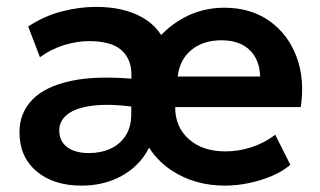

<svg xmlns="http://www.w3.org/2000/svg" viewBox="-20 -538 952 572"><path d="M223 15Q139 15 88.5 -28Q38 -71 38 -144.5Q38 -200.5 75.5 -240.2Q113 -280 191.8 -297Q270.5 -314 394 -301.5L394.5 -217.5Q314 -229.5 261.2 -223.8Q208.5 -218 182.5 -198.5Q156.5 -179 156.5 -149.5Q156.5 -117.5 180 -99.8Q203.5 -82 245 -82Q280.5 -82 309 -95Q337.5 -108 354.2 -133.8Q371 -159.5 371 -198L371.5 -316.5Q371.5 -362 341.5 -388.8Q311.5 -415.5 245 -415.5Q210 -415.5 171.2 -403.8Q132.5 -392 99 -367.5L64 -459Q111.5 -490.5 164.2 -504Q217 -517.5 266 -517.5Q348.5 -517.5 404.2 -486Q460 -454.5 481.5 -388.5L430.5 -398Q470 -453.5 526 -484.2Q582 -515 648 -515Q726.5 -515 782 -476Q837.5 -437 863 -370Q888.5 -303 876 -219H502Q501.5 -160 542.5 -123.5Q583.5 -87 651.5 -87Q691.5 -87 729.5 -99.5Q767.5 -112 800 -136.5L845 -47Q823 -28 791 -14.2Q759 -0.5 722.5 7.2Q686 15 650 15Q560 15 491.2 -30.2Q422.5 -75.5 394 -161.5L442.5 -170Q438.5 -114 408.8 -72.5Q379 -31 330.8 -8Q282.5 15 223 15ZM509.5 -310H755Q753.5 -360.5 723.5 -389.2Q693.5 -418 639.5 -418Q585.5 -418 550.2 -389.2Q515 -360.5 509.5 -310Z"/></svg>

Font: Geologica Cursive Medium
Style: Regular
Weight: 500
Designer: Sindre Bremnes, Frode Helland
Foundry: Monokrom Skriftforlag AS
Version: Version 1.010;gftools[0.9.28]